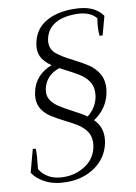

<svg xmlns="http://www.w3.org/2000/svg" viewBox="-139 -828 795 1125"><g transform="rotate(-10 258.5 -266.0)"><path d="M551 -691 521 -580H503Q501 -594 501 -605Q501 -646 508 -684Q470 -730 389 -730Q307 -730 260 -700Q213 -670 202 -613Q200 -606 200 -592Q200 -552 231 -526Q262 -500 326 -468Q379 -441 411.5 -419.5Q444 -398 466.5 -364.5Q489 -331 489 -284Q489 -266 484 -241Q465 -152 385 -99Q429 -57 429 5Q429 25 425 44Q407 130 335.5 180Q264 230 167 230Q94 230 42.5 204.5Q-9 179 -34 139L2 5H19Q20 10 20 25Q20 53 14 101L12 126Q31 159 67 178.5Q103 198 156 198Q226 198 283 160.5Q340 123 354 55Q357 39 357 24Q357 -13 338 -39.5Q319 -66 291 -84Q263 -102 215 -126Q166 -151 137.5 -169.5Q109 -188 89 -216.5Q69 -245 69 -284Q69 -303 73 -320Q83 -371 115 -406.5Q147 -442 196 -460Q163 -482 145 -509Q127 -536 127 -572Q127 -581 131 -605Q147 -683 212 -722.5Q277 -762 377 -762Q441 -762 483.5 -744.5Q526 -727 551 -691ZM272 -417 238 -435Q156 -409 138 -328Q136 -314 136 -307Q136 -278 153.5 -255.5Q171 -233 196 -217Q221 -201 266 -177Q326 -146 352 -127Q404 -168 417 -230Q420 -247 420 -262Q420 -300 400 -327.5Q380 -355 350.5 -373.5Q321 -392 272 -417Z"/></g></svg>

Font: Trirong Light
Style: Italic
Weight: 300
Italic angle: -12°
Designer: Katatrad Team
Foundry: CadsonDemak
Version: Version 1.001